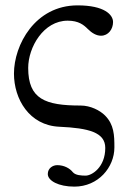

<svg xmlns="http://www.w3.org/2000/svg" viewBox="-20 -462 481 715"><path d="M32 -188C32 -93 89 5 201 10C311 15 372 31 372 89C372 161 322 192 299 192C283 192 261 191 251 179C240 165 219 153 193 153C177 153 158 164 158 186C158 211 198 233 257 233C346 233 406 161 406 87C406 42 405 2 371 -32C352 -51 317 -69 280 -69C148 -69 85 -93 85 -209C85 -286 142 -385 232 -385C273 -385 292 -369 307 -354C322 -339 339 -329 356 -329C384 -329 401 -354 401 -380C401 -407 369 -442 269 -442C110 -442 32 -294 32 -188Z"/></svg>

Font: Libertinus Serif
Style: Regular
Weight: 400
Designer: Philipp H. Poll
Foundry: Khaled Hosny
Version: Version 6.2